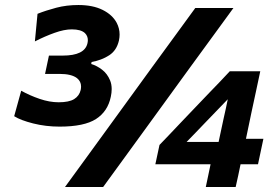

<svg xmlns="http://www.w3.org/2000/svg" viewBox="-20 -745 1102 765"><path d="M217.5 -240.5Q162.5 -240.5 112 -253.2Q61.5 -266 36.5 -282L64.5 -383.5Q98.5 -364.5 138 -351Q177.5 -337.5 213.5 -337.5Q255 -337.5 275.5 -350.2Q296 -363 301.5 -386.5Q303 -394 303 -400.5Q303 -420.5 287 -433.5Q265 -450.5 218 -450.5H159.5L175 -523.5H230Q317.5 -523.5 328.5 -572.5Q330 -579 330 -585Q330 -601.5 318.5 -613Q302.5 -628 266 -628Q236 -628 197.5 -614.2Q159 -600.5 119 -580L129.5 -690Q163.5 -703.5 204.2 -714.2Q245 -725 292.5 -725Q350 -725 389 -705.5Q428 -686 445 -654Q456.5 -632 456.5 -607.5Q456.5 -596 454 -584Q445 -544 414.8 -524.5Q384.5 -505 345 -498L343.5 -490Q365.5 -483.5 386.5 -467.5Q407.5 -451.5 418.5 -425Q425 -409.5 425 -390Q425 -375.5 421.5 -359.5Q409.5 -301 362.5 -270.8Q315.5 -240.5 217.5 -240.5ZM239 0Q279.5 -55 318 -108.5Q356.5 -161.5 406 -229.5L586.5 -478Q638 -548.5 677.2 -602.2Q716.5 -656 758 -713H910Q868.5 -656 829.2 -602.2Q790 -548.5 738.5 -478L558 -229.5Q508.5 -161.5 469.8 -108.2Q431 -55 391 0ZM800 0Q805 -23.5 809.5 -45Q814 -66.5 819 -90.5H599L615.5 -167.5Q631.5 -184 653.2 -206.8Q675 -229.5 697.5 -253.5Q720 -277 739 -297L814.5 -376Q835 -397 855.5 -418.5Q876 -440 895.5 -461H1017Q1008 -418.5 999.2 -377.5Q990.5 -336.5 982 -297.5L960 -192H1029.5L1008 -90.5H938.5Q933.5 -66.5 929 -45Q924 -23.5 919 0ZM793.5 -252Q775.5 -233.5 758.5 -215.5L723.5 -179.5H851L871 -273Q875 -291.5 879.5 -311Q883.5 -330 887.5 -349.5Z"/></svg>

Font: Heraclito
Style: Bold Italic
Weight: 700
Italic angle: -12°
Designer: Kostas Bartsokas (font) & Cristiano Sobral (main changes)
Foundry: Kostas Bartsokas (font) & Cristiano Sobral (main changes)
Version: Version 1.00;July 8, 2020;FontCreator 13.0.0.2655 64-bit